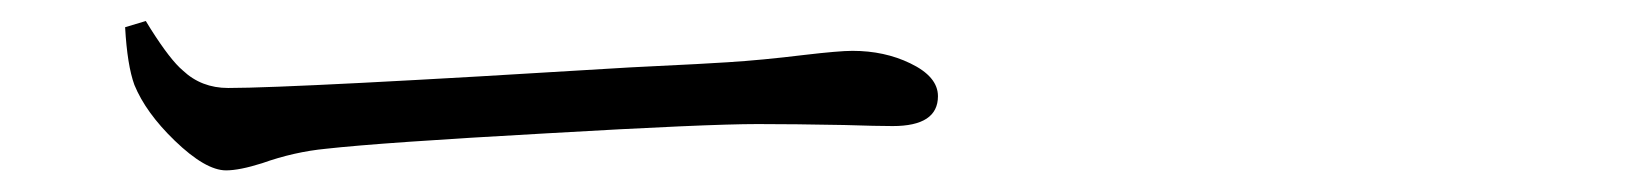

<svg xmlns="http://www.w3.org/2000/svg" viewBox="-20 -433 1540 182"><path d="M194.3 -271.5Q174.8 -271.5 145.5 -299.8Q118.2 -326.2 107.4 -352.5Q100.6 -371.1 98.6 -407.2L118.2 -413.1Q120.1 -410.2 123 -405.3Q141.6 -376 153.3 -366.2Q170.9 -349.6 196.3 -349.6Q259.8 -349.6 577.1 -369.1Q657.2 -373 669.9 -374Q702.1 -376 742.2 -380.9Q775.4 -384.8 788.1 -384.8Q818.4 -384.8 842.8 -373Q869.1 -360.4 869.1 -341.8Q869.1 -313.5 826.2 -313.5Q811.5 -313.5 780.3 -314.5Q732.4 -315.4 698.2 -315.4Q649.4 -315.4 498 -306.6Q341.8 -297.9 289.1 -292Q258.8 -289.1 228.5 -278.3Q207 -271.5 194.3 -271.5Z"/></svg>

Font: Bpmf GenYo Min R
Style: R
Weight: 400
Foundry: But Ko
Version: Version 1.320